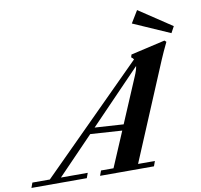

<svg xmlns="http://www.w3.org/2000/svg" viewBox="-163 -967 1116 1064"><g transform="rotate(-10 395.5 -434.5)"><path d="M841.8 -710 634.8 -800.8 676.3 -869.1 861.3 -746.1ZM-71.3 0 -61 -28.3H37.1L612.3 -603Q607.4 -610.8 598.6 -616.7L603 -631.8L796.4 -676.3L805.7 -667.5Q779.8 -613.8 763.7 -575.7L533.7 -28.3H628.4L618.2 0H314.9L325.2 -28.3H395.5L479.5 -225.6L301.3 -237.3L99.6 -28.3H250.5L240.2 0ZM599.6 -508.8Q614.3 -542 617.2 -564.9L331.5 -268.6L493.2 -258.3Z"/></g></svg>

Font: Elstob
Style: Bold Italic
Weight: 700
Italic angle: -20°
Designer: Peter S. Baker
Version: Version 1.015